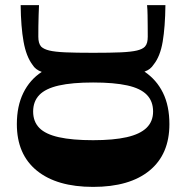

<svg xmlns="http://www.w3.org/2000/svg" viewBox="-20 -720 729 752"><path d="M60.9 -700H132.8Q132.1 -682.7 131.3 -660.8Q130.4 -639 130.3 -617Q130.1 -595 130.1 -576Q130.1 -563.4 132.7 -553.8Q135.4 -544.1 141.1 -537.5Q151.4 -527.5 172.9 -522.2Q194.4 -516.9 235.5 -515Q276.7 -513.2 344.4 -513.2Q412.1 -513.2 453.2 -515Q494.4 -516.9 516.4 -522.2Q538.4 -527.5 547.7 -537.5Q553.7 -544.1 556.2 -553.8Q558.7 -563.4 558.7 -576Q558.7 -595 558.5 -617Q558.4 -639 558 -660.8Q557.7 -682.7 556 -700H627.9Q626.9 -614.3 617.2 -556.8Q607.5 -499.3 581.8 -467.2Q575.4 -457.3 567 -450.7Q558.5 -444 545.9 -439.4Q592.9 -408 618.2 -356.7Q643.5 -305.4 643.5 -233.7Q643.5 -115.7 565.6 -51.9Q487.8 12 344.7 12Q202.7 12 124.3 -51.7Q46 -115.4 46 -233.7Q46 -304.4 71.3 -356Q96.6 -407.7 143.5 -438.4Q130.6 -443 122 -449.7Q113.3 -456.3 107 -466.6Q82.6 -499.3 72.3 -556.8Q61.9 -614.3 60.9 -700ZM109.8 -283.2Q109.8 -243.7 134.1 -218.9Q158.4 -194.2 210.5 -182.6Q262.7 -170.9 344.7 -170.9Q424.4 -170.9 476.4 -182.7Q528.4 -194.5 554 -219.4Q579.6 -244.4 579.6 -283.2Q579.6 -323.5 555 -348.7Q530.4 -374 478.6 -385.4Q426.7 -396.9 344.7 -396.9Q262.7 -396.9 210.5 -385.1Q158.4 -373.3 134.1 -348.1Q109.8 -322.8 109.8 -283.2Z"/></svg>

Font: Ojuju ExtraLight
Style: Regular
Weight: 200
Designer: Chisaokwu Joboson, Mirko Velimirovic
Foundry: Udi Foundry
Version: Version 1.000